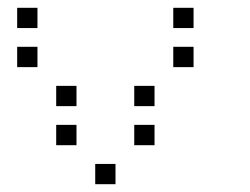

<svg xmlns="http://www.w3.org/2000/svg" viewBox="-20 -496 640 492"><path d="M25 -476Q24 -476 24 -476Q24 -476 24 -475V-425Q24 -424 24 -424Q24 -424 25 -424H75Q76 -424 76 -424Q76 -424 76 -425V-475Q76 -476 76 -476Q76 -476 75 -476ZM425 -476Q424 -476 424 -476Q424 -476 424 -475V-425Q424 -424 424 -424Q424 -424 425 -424H475Q476 -424 476 -424Q476 -424 476 -425V-475Q476 -476 476 -476Q476 -476 475 -476ZM25 -376Q24 -376 24 -376Q24 -376 24 -375V-325Q24 -324 24 -324Q24 -324 25 -324H75Q76 -324 76 -324Q76 -324 76 -325V-375Q76 -376 76 -376Q76 -376 75 -376ZM425 -376Q424 -376 424 -376Q424 -376 424 -375V-325Q424 -324 424 -324Q424 -324 425 -324H475Q476 -324 476 -324Q476 -324 476 -325V-375Q476 -376 476 -376Q476 -376 475 -376ZM125 -276Q124 -276 124 -276Q124 -276 124 -275V-225Q124 -224 124 -224Q124 -224 125 -224H175Q176 -224 176 -224Q176 -224 176 -225V-275Q176 -276 176 -276Q176 -276 175 -276ZM325 -276Q324 -276 324 -276Q324 -276 324 -275V-225Q324 -224 324 -224Q324 -224 325 -224H375Q376 -224 376 -224Q376 -224 376 -225V-275Q376 -276 376 -276Q376 -276 375 -276ZM125 -176Q124 -176 124 -176Q124 -176 124 -175V-125Q124 -124 124 -124Q124 -124 125 -124H175Q176 -124 176 -124Q176 -124 176 -125V-175Q176 -176 176 -176Q176 -176 175 -176ZM325 -176Q324 -176 324 -176Q324 -176 324 -175V-125Q324 -124 324 -124Q324 -124 325 -124H375Q376 -124 376 -124Q376 -124 376 -125V-175Q376 -176 376 -176Q376 -176 375 -176ZM225 -76Q224 -76 224 -76Q224 -76 224 -75V-25Q224 -24 224 -24Q224 -24 225 -24H275Q276 -24 276 -24Q276 -24 276 -25V-75Q276 -76 276 -76Q276 -76 275 -76Z"/></svg>

Font: Doto
Style: Regular
Weight: 400
Monospace: yes
Version: Version 1.000